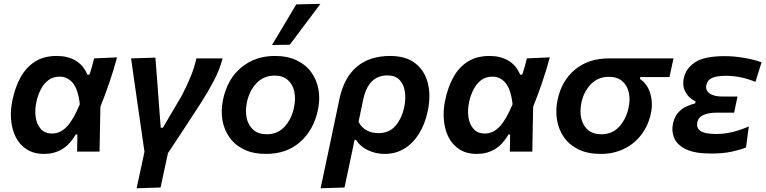

<svg xmlns="http://www.w3.org/2000/svg" viewBox="-20 -810 4092 1026"><path d="M216 12.5Q160.5 12.5 122.5 -12Q84.5 -36.5 64 -77.8Q43.5 -119 39.2 -170.2Q35 -221.5 46.5 -275Q61 -344.5 90.5 -397.8Q120 -451 167.5 -481Q215 -511 284 -511Q342 -511 384 -486.2Q426 -461.5 447 -411H458Q466.5 -435.5 472.2 -456.8Q478 -478 483 -498L605.5 -503.5Q588 -437.5 564.2 -368.2Q540.5 -299 516.5 -239.5Q515.5 -179.5 514.2 -119.5Q513 -59.5 512 0H392Q392.5 -23 392.8 -46.2Q393 -69.5 393.5 -91.5H385Q352 -36 310.2 -11.8Q268.5 12.5 216 12.5ZM258.5 -96.5Q302.5 -96.5 337.5 -133.5Q372.5 -170.5 406.5 -253Q397.5 -333 369 -366.8Q340.5 -400.5 299 -400.5Q263 -400.5 238 -381.2Q213 -362 197.5 -331.2Q182 -300.5 174.5 -265.5Q165 -222 170.8 -183.5Q176.5 -145 198.2 -120.8Q220 -96.5 258.5 -96.5Z M710 196Q720.5 147.5 731 99.5Q741.5 51.5 752 1Q745 -47 738.2 -94.8Q731.5 -142.5 724.5 -189.5L712 -276.5Q704 -331.5 696 -387.2Q688 -443 680.5 -498L810.5 -502Q815 -442.5 820.5 -372.2Q826 -302 830.5 -237L839 -127.5H850.5Q876 -170.5 900.8 -213Q925.5 -255.5 950.5 -297.5Q977.5 -349 998 -398.5Q1018.5 -448 1029.5 -498H1169.5Q1154 -437.5 1121.5 -376Q1089 -314.5 1054.5 -261.5Q1011 -193.5 966.2 -125.8Q921.5 -58 877.5 8.5Q867 56.5 857.5 101Q848 145.5 838 192Z M1402 12.5Q1332.5 12.5 1283.5 -11.5Q1234.5 -35.5 1205.8 -76.5Q1177 -117.5 1168.5 -169Q1160 -220.5 1171.5 -276Q1194.5 -387.5 1269 -449.2Q1343.5 -511 1449 -511Q1516.5 -511 1565.5 -487.5Q1614.5 -464 1643.8 -423.2Q1673 -382.5 1682 -330.8Q1691 -279 1679 -223Q1656.5 -115.5 1584 -51.5Q1511.5 12.5 1402 12.5ZM1406 -92.5Q1464.5 -92.5 1501.8 -134.2Q1539 -176 1551 -235.5Q1561 -281.5 1552.8 -320.2Q1544.5 -359 1518 -382.5Q1491.5 -406 1447.5 -406Q1389.5 -406 1350.8 -365.5Q1312 -325 1299.5 -263Q1290 -218 1298.2 -179.2Q1306.5 -140.5 1333.5 -116.5Q1360.5 -92.5 1406 -92.5ZM1433.5 -569.5Q1466.5 -624.5 1498.8 -678.5Q1531 -732.5 1563 -786.5L1692.5 -789.5Q1650.5 -733.5 1609.5 -679Q1568.5 -624.5 1528.5 -571Z M1693 196Q1704.5 142 1715.8 89.5Q1727 37 1740 -24.5L1793.5 -279.5Q1818 -395.5 1886.5 -453.2Q1955 -511 2064.5 -511Q2149.5 -511 2199.8 -471.2Q2250 -431.5 2266.5 -365Q2283 -298.5 2266 -217.5Q2252 -149.5 2220.2 -97.5Q2188.5 -45.5 2141.8 -16.5Q2095 12.5 2035.5 12.5Q1988.5 12.5 1946.8 -7Q1905 -26.5 1883 -62.5H1874.5L1865.5 -18Q1853.5 38.5 1843 88.2Q1832.5 138 1821 192ZM2002.5 -98.5Q2060 -98.5 2093.8 -138.2Q2127.5 -178 2140.5 -239Q2149.5 -284.5 2143.2 -322.8Q2137 -361 2114 -384Q2091 -407 2050 -407Q1999.5 -407 1967 -375Q1934.5 -343 1920 -274L1896 -159Q1912 -128 1939.8 -113.2Q1967.5 -98.5 2002.5 -98.5Z M2528.5 12.5Q2473 12.5 2435 -12Q2397 -36.5 2376.5 -77.8Q2356 -119 2351.8 -170.2Q2347.5 -221.5 2359 -275Q2373.5 -344.5 2403 -397.8Q2432.5 -451 2480 -481Q2527.5 -511 2596.5 -511Q2654.5 -511 2696.5 -486.2Q2738.5 -461.5 2759.5 -411H2770.5Q2779 -435.5 2784.8 -456.8Q2790.5 -478 2795.5 -498L2918 -503.5Q2900.5 -437.5 2876.8 -368.2Q2853 -299 2829 -239.5Q2828 -179.5 2826.8 -119.5Q2825.5 -59.5 2824.5 0H2704.5Q2705 -23 2705.2 -46.2Q2705.5 -69.5 2706 -91.5H2697.5Q2664.5 -36 2622.8 -11.8Q2581 12.5 2528.5 12.5ZM2571 -96.5Q2615 -96.5 2650 -133.5Q2685 -170.5 2719 -253Q2710 -333 2681.5 -366.8Q2653 -400.5 2611.5 -400.5Q2575.5 -400.5 2550.5 -381.2Q2525.5 -362 2510 -331.2Q2494.5 -300.5 2487 -265.5Q2477.5 -222 2483.2 -183.5Q2489 -145 2510.8 -120.8Q2532.5 -96.5 2571 -96.5Z M3190 12.5Q3120.5 12.5 3071.5 -11.5Q3022.5 -35.5 2993.8 -76.5Q2965 -117.5 2956.5 -169Q2948 -220.5 2959.5 -276Q2980.5 -378.5 3052.8 -438.2Q3125 -498 3234 -498H3579L3557.5 -398H3401.5L3399.5 -388.5Q3440.5 -361 3455.2 -309.2Q3470 -257.5 3458 -203.5Q3444 -138.5 3407 -90Q3370 -41.5 3314.5 -14.5Q3259 12.5 3190 12.5ZM3194 -92.5Q3252.5 -92.5 3289.5 -133.8Q3326.5 -175 3339 -234.5Q3348.5 -278.5 3340 -316Q3331.5 -353.5 3305 -376.5Q3278.5 -399.5 3234 -399.5Q3176 -399.5 3137.8 -360.2Q3099.5 -321 3087 -261.5Q3077.5 -216.5 3086 -178Q3094.5 -139.5 3121.5 -116Q3148.5 -92.5 3194 -92.5Z M3779 10.5Q3691.5 10.5 3644.5 -13Q3597.5 -36.5 3582.5 -73Q3567.5 -109.5 3576 -147.5Q3583.5 -184.5 3602.2 -206.2Q3621 -228 3645.5 -239.8Q3670 -251.5 3695 -257.5L3697 -268Q3680 -275.5 3662.8 -292Q3645.5 -308.5 3636.2 -333.5Q3627 -358.5 3634 -392Q3645.5 -445.5 3695.2 -477.8Q3745 -510 3851.5 -510Q3904.5 -510 3958.5 -500.5Q4012.5 -491 4049.5 -477L4017 -372.5Q3972 -390.5 3933.5 -397.8Q3895 -405 3859 -405Q3810.5 -405 3785.2 -393.5Q3760 -382 3754.5 -355.5Q3748.5 -327.5 3771.8 -310.8Q3795 -294 3842.5 -294H3921L3903 -208H3811Q3768 -208 3740 -196.2Q3712 -184.5 3706.5 -156.5Q3700 -127 3722.8 -110.5Q3745.5 -94 3808.5 -94Q3855 -94 3900.8 -106.2Q3946.5 -118.5 3981.5 -134.5L3966.5 -22Q3938 -10 3891.5 0.2Q3845 10.5 3779 10.5Z"/></svg>

Font: Commissioner SemiBold
Style: Italic
Weight: 600
Italic angle: -12°
Designer: Kostas Bartsokas
Foundry: Kostas Bartsokas
Version: Version 1.000; ttfautohint (v1.8.3)